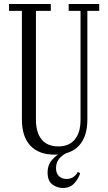

<svg xmlns="http://www.w3.org/2000/svg" viewBox="-20 -760 540 956"><path d="M252 10Q173 10 131 -35Q89 -80 89 -165V-706H25V-740H233V-706H159V-164Q159 -100 187.5 -65.5Q216 -31 270 -31Q324 -31 352.5 -65.5Q381 -100 381 -164V-706H322V-740H474V-706H415V-165Q415 -80 373.5 -35Q332 10 252 10ZM292 176Q266 176 241.5 159Q217 142 217 99Q217 60 240.5 34.5Q264 9 286 0H316Q297 7 278 26.5Q259 46 259 77Q259 104 274 117.5Q289 131 311 131Q334 131 348.5 119Q363 107 367 96L379 102Q373 126 351.5 151Q330 176 292 176Z"/></svg>

Font: Xanh Mono
Style: Regular
Weight: 400
Monospace: yes
Designer: Lam Bao, Duy Dao
Foundry: Yellow Type Foundry
Version: Version 3.101; ttfautohint (v1.8.3)